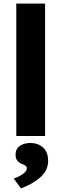

<svg xmlns="http://www.w3.org/2000/svg" viewBox="-20 -760 344 1073"><path d="M71 0V-740H232V0ZM97 293 57 238Q71 233 88 224.5Q105 216 117.5 204.5Q130 193 130 180Q130 172 124 167Q118 162 105 157Q84 149 75.5 136.5Q67 124 67 104Q67 72 91 55.5Q115 39 150 39Q192 39 220.5 64.5Q249 90 249 139Q249 191 207.5 229Q166 267 97 293Z"/></svg>

Font: Readex Pro
Style: Bold
Weight: 700
Designer: Bonnie Shaver-Troup, Thomas Jockin
Foundry: Lexend
Version: Version 1.203; ttfautohint (v1.8.3)